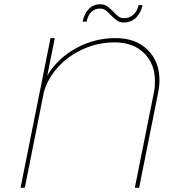

<svg xmlns="http://www.w3.org/2000/svg" viewBox="-20 -877 832 897"><path d="M559 -772Q540 -772 528 -780Q516 -788 498 -806Q485 -821 473.5 -829Q462 -837 447 -837Q423 -837 406.5 -821Q390 -805 385 -776H366Q374 -814 395 -835.5Q416 -857 448 -857Q467 -857 479 -849Q491 -841 509 -823Q522 -808 533.5 -800Q545 -792 560 -792Q584 -792 603 -808.5Q622 -825 627 -853H646Q638 -816 615 -794Q592 -772 559 -772ZM725 -502Q725 -475 719 -445L630 0H610L699 -445Q704 -468 704 -497Q704 -579 653 -629Q602 -679 516 -679Q439 -679 370.5 -648.5Q302 -618 253 -565.5Q204 -513 185 -447L96 0H76L216 -699H236L201 -524Q248 -603 334 -651Q420 -699 520 -699Q614 -699 669.5 -644.5Q725 -590 725 -502Z"/></svg>

Font: TypoPRO Montserrat Alternates
Style: Italic
Weight: 250
Italic angle: -11.3°
Designer: Julieta Ulanovsky
Foundry: Julieta Ulanovsky
Version: Version 6.001